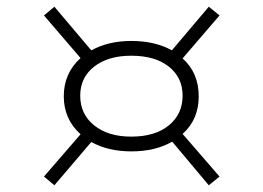

<svg xmlns="http://www.w3.org/2000/svg" viewBox="-20 -608 785 572"><path d="M524 -209 634 -82 602 -56 493 -186Q443 -157 371 -157Q302 -157 252 -185L142 -56L111 -82L220 -208Q170 -253 170 -321Q170 -390 220 -435L111 -562L142 -588L252 -458Q303 -486 371 -486Q442 -486 492 -458L602 -588L634 -562L524 -434Q572 -391 572 -321Q572 -252 524 -209ZM371 -201Q442 -201 483 -234.5Q524 -268 524 -323Q524 -377 483 -409.5Q442 -442 371 -442Q302 -442 260.5 -409.5Q219 -377 219 -323Q219 -268 260.5 -234.5Q302 -201 371 -201Z"/></svg>

Font: BioRhyme Expanded Light
Style: Regular
Weight: 300
Width: 7
Designer: Aoife Mooney
Foundry: Aoife Mooney Type
Version: Version 1.000